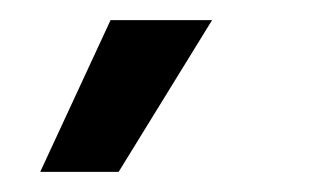

<svg xmlns="http://www.w3.org/2000/svg" viewBox="-20 -765 323 191"><path d="M98 -594H20L90 -745H191Z"/></svg>

Font: Bricolage Grotesque 24pt
Style: Regular
Weight: 400
Designer: Mathieu Triay
Foundry: Atelier Triay
Version: Version 1.001;gftools[0.9.33.dev8+g029e19f]